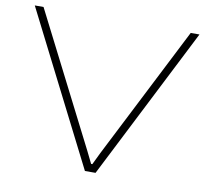

<svg xmlns="http://www.w3.org/2000/svg" viewBox="-80 -818 983 907"><g transform="rotate(10 411.5 -364.5)"><path d="M384 0 15 -729H57L379 -95L407 -38H413L441 -96L763 -729H805L435 0Z"/></g></svg>

Font: Mona Sans Expanded ExtraLight
Style: Regular
Weight: 200
Width: 7
Designer: Deni Anggara
Foundry: GitHub
Version: Version 1.001;gftools[0.9.33]